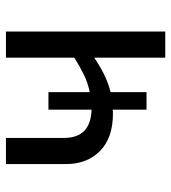

<svg xmlns="http://www.w3.org/2000/svg" viewBox="15 -591 576 646"><g transform="rotate(-90 303.0 -268.0)"><path d="M520 -536V0H432V-239Q404 -220 376 -206Q348 -192 316 -184V-63H257V-177Q253 -176 244 -176Q162 -176 118 -219.5Q74 -263 74 -334V-536H162V-340Q162 -251 257 -248V-393H316V-254Q346 -260 374 -273.5Q402 -287 432 -306V-536Z"/></g></svg>

Font: Noto IKEA Simplified Chinese
Style: Regular
Weight: 400
Designer: Monotype Design Team
Foundry: Monotype Imaging Inc.
Version: Version 1.100